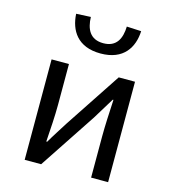

<svg xmlns="http://www.w3.org/2000/svg" viewBox="-122 -947 944 1047"><g transform="rotate(15 350.0 -423.0)"><path d="M179 -842C184 -750 232 -667 363 -667C493 -667 542 -750 546 -842L464 -846C462 -779 438 -725 363 -725C287 -725 263 -779 261 -846ZM114 -567V0H207L419 -320C439 -353 472 -406 493 -441H497C493 -367 489 -291 489 -232V0H585V-567H493L282 -248C261 -214 227 -162 207 -127H202C207 -199 212 -275 212 -336V-567Z"/></g></svg>

Font: Kawkab Mono Light
Style: Bold
Weight: 400
Monospace: yes
Designer: Abdullah Arif
Foundry: Abdullah Arif
Version: Version 1.000;PS 000.500;hotconv 1.0.88;makeotf.lib2.5.64775